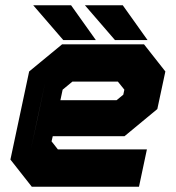

<svg xmlns="http://www.w3.org/2000/svg" viewBox="-20 -708 666 728"><path d="M526 -540 607 -437 576.5 -294.5 452 -191.5H180L175.5 -172L199.5 -141.5H537L507 0H100.5L19.5 -103L90.5 -437L215.5 -540ZM474.5 -471 525.5 -408 505.5 -315 441.5 -262H123L153 -403L236 -471ZM474.5 -471H236L153 -403L96 -137L147.5 -73H460H147.5L96 -137L123 -262H441.5L505.5 -315L525.5 -408ZM427 -398.5H254.5L217.5 -368L209 -328H422L447.5 -349L451.5 -368ZM539.5 -556H416L302 -688H445.5ZM451.5 -590 405 -653H405.5L452 -590ZM343.5 -556H220L106 -688H249.5ZM255.5 -590 209 -653H209.5L256 -590Z"/></svg>

Font: Tourney Black
Style: Italic
Weight: 900
Italic angle: -12°
Version: Version 1.015